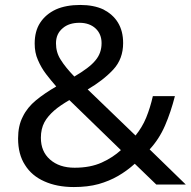

<svg xmlns="http://www.w3.org/2000/svg" viewBox="-20 -745 772 775"><path d="M304 -725C340 -725 371 -719 397 -707C422 -694 442 -677 456 -654C470 -631 477 -604 477 -571C477 -529 464 -493 437 -464C410 -435 375 -408 334 -384L527 -198C544 -219 559 -243 570 -270C581 -297 590 -326 597 -357H686C675 -314 662 -275 646 -238C630 -201 609 -169 584 -142L730 0H611L524 -84C503 -65 481 -49 457 -35C433 -21 406 -10 378 -2C349 6 315 10 278 10C232 10 192 2 159 -13C125 -28 99 -50 81 -79C62 -108 53 -144 53 -186C53 -220 59 -249 72 -274C84 -299 102 -321 125 -340C148 -359 176 -378 207 -396C193 -412 179 -429 166 -446C153 -463 142 -482 133 -503C124 -523 120 -545 120 -569C120 -602 127 -630 142 -653C157 -676 178 -694 206 -707C233 -719 266 -725 304 -725ZM468 -139 260 -341C236 -327 215 -313 199 -299C182 -284 168 -268 159 -251C150 -234 145 -213 145 -189C145 -152 157 -123 182 -101C207 -79 240 -68 281 -68C324 -68 360 -75 391 -89C422 -103 447 -120 468 -139ZM301 -653C273 -653 250 -646 233 -631C215 -616 206 -596 206 -570C206 -546 212 -524 225 -504C238 -483 256 -461 280 -436C319 -459 348 -480 365 -501C382 -521 390 -544 390 -571C390 -595 382 -615 366 -630C350 -645 328 -653 301 -653Z"/></svg>

Font: NameLogos Sans
Style: Regular
Weight: 500
Version: Version 0.1